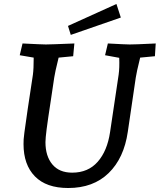

<svg xmlns="http://www.w3.org/2000/svg" viewBox="-20 -928 801 963"><path d="M98 -205Q97 -224 102.5 -264.5Q108 -305 119 -381L145 -553Q149 -582 149 -639L79 -651L93 -710Q191 -705 210 -705Q233 -705 353 -710L347 -646L274 -639Q255 -562 252 -539L235 -425Q220 -328 214 -281Q208 -234 208 -215Q208 -145 242.5 -103.5Q277 -62 342 -62Q422 -62 470 -116.5Q518 -171 532 -265L575 -553Q580 -588 578 -638L507 -651L521 -710Q611 -705 630 -705Q659 -705 739 -709L761 -710L757 -646L683 -639Q664 -562 661 -539L621 -267Q602 -135 525 -60Q448 15 322 15Q212 15 155 -43.5Q98 -102 98 -205ZM321 -798 564 -908 586 -840 335 -753Z"/></svg>

Font: Andada Pro SemiBold
Style: Italic
Weight: 600
Italic angle: -6.99998°
Designer: Carolina Giovagnoli
Foundry: Huerta Tipografica
Version: Version 3.005